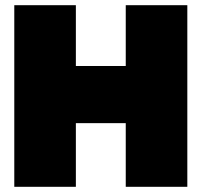

<svg xmlns="http://www.w3.org/2000/svg" viewBox="-20 -719 776 739"><path d="M35 -699H272V-465H464V-699H701V0H464V-245H272V0H35Z"/></svg>

Font: Prompt Black
Style: Regular
Weight: 900
Designer: Katatrad Team
Foundry: CadsonDemak
Version: Version 1.000